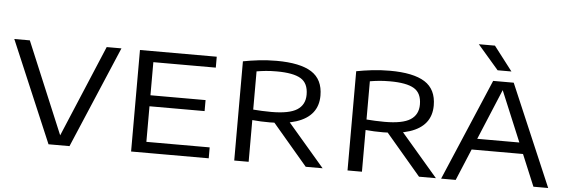

<svg xmlns="http://www.w3.org/2000/svg" viewBox="-50 -961 3313 1121"><g transform="rotate(5 1606.0 -400.5)"><path d="M263 0 10.5 -595H101.5L335.5 -36H317L552 -595H638.5L386 0Z M747 0V-595H1197V-531H831V-64H1202V0ZM790 -272.5V-337H1154V-272.5Z M1351.5 0V-581.5Q1392 -589.5 1442.5 -595.5Q1493 -601.5 1547 -601.5Q1685.5 -601.5 1752.8 -558.8Q1820 -516 1820 -421.5Q1820 -361.5 1788.2 -321.2Q1756.5 -281 1693.8 -260.5Q1631 -240 1539 -240Q1510.5 -240 1486.5 -241Q1462.5 -242 1436 -244.5V0ZM1770.5 0 1532 -280.5H1629L1869.5 0ZM1542 -301.5Q1647 -301.5 1693 -331Q1739 -360.5 1739 -420Q1739 -487 1694.8 -513.5Q1650.5 -540 1553 -540Q1517 -540 1489.8 -537.2Q1462.5 -534.5 1436 -530V-306Q1465.5 -304 1486.8 -302.8Q1508 -301.5 1542 -301.5Z M2015.5 0V-581.5Q2056 -589.5 2106.5 -595.5Q2157 -601.5 2211 -601.5Q2349.5 -601.5 2416.8 -558.8Q2484 -516 2484 -421.5Q2484 -361.5 2452.2 -321.2Q2420.5 -281 2357.8 -260.5Q2295 -240 2203 -240Q2174.5 -240 2150.5 -241Q2126.5 -242 2100 -244.5V0ZM2434.5 0 2196 -280.5H2293L2533.5 0ZM2206 -301.5Q2311 -301.5 2357 -331Q2403 -360.5 2403 -420Q2403 -487 2358.8 -513.5Q2314.5 -540 2217 -540Q2181 -540 2153.8 -537.2Q2126.5 -534.5 2100 -530V-306Q2129.5 -304 2150.8 -302.8Q2172 -301.5 2206 -301.5Z M2564 0 2817 -595H2937.5L3191.5 0H3105L2871 -561H2883.5L2649.5 0ZM2709.5 -185 2731 -250H3024L3044.5 -185ZM2837.5 -659 2715 -801H2809.5L2918.5 -659Z"/></g></svg>

Font: Encode Sans SC Expanded
Style: Regular
Weight: 400
Width: 7
Designer: Multiple Designers
Foundry: Impallari Type
Version: Version 3.002